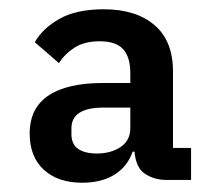

<svg xmlns="http://www.w3.org/2000/svg" viewBox="-20 -724 474 414"><path d="M392 -336H339Q313 -336 293 -349Q273 -362 270 -397H266Q255 -365 227 -347.5Q199 -330 157 -330Q105 -330 74.5 -358Q44 -386 44 -436Q44 -491 84.5 -518Q125 -545 201 -545H261V-566Q261 -601 245.5 -618Q230 -635 195 -635Q162 -635 141 -621.5Q120 -608 107 -588L55 -633Q72 -663 108.5 -683.5Q145 -704 204 -704Q273 -704 313 -670Q353 -636 353 -570V-405H392ZM203 -492Q134 -492 134 -447V-435Q134 -413 148.5 -403Q163 -393 189 -393Q219 -393 240 -407Q261 -421 261 -448V-492Z"/></svg>

Font: IBM Plex Sans SmBld
Style: Regular
Weight: 600
Designer: Mike Abbink, Paul van der Laan, Pieter van Rosmalen
Foundry: Bold Monday
Version: Version 3.005